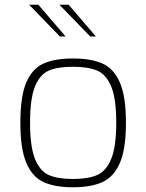

<svg xmlns="http://www.w3.org/2000/svg" viewBox="-20 -785 618 811"><path d="M66 -267Q66 -378 91 -436.5Q116 -495 163.5 -516.5Q211 -538 288 -538Q365 -538 413 -516.5Q461 -495 486.5 -436Q512 -377 512 -267Q512 -156 486.5 -97Q461 -38 413 -16Q365 6 288 6Q211 6 163.5 -16Q116 -38 91 -97.5Q66 -157 66 -267ZM471 -267Q471 -368 450 -419Q429 -470 391 -486.5Q353 -503 288 -503Q223 -503 185.5 -486.5Q148 -470 127.5 -419Q107 -368 107 -267Q107 -166 127.5 -114.5Q148 -63 185.5 -46Q223 -29 288 -29Q353 -29 391 -46Q429 -63 450 -114.5Q471 -166 471 -267ZM103 -765H142L257 -631H233ZM231 -765H270L385 -631H361Z"/></svg>

Font: Exo ExtraLight
Style: Regular
Weight: 275
Designer: Natanael Gama
Foundry: Natanael Gama
Version: Version 1.500; ttfautohint (v1.6)